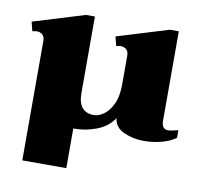

<svg xmlns="http://www.w3.org/2000/svg" viewBox="-75 -561 872 825"><g transform="rotate(10 361.0 -148.5)"><path d="M712 -61V-28Q688 -10 651 0Q614 10 573 10Q526 10 486 -8Q446 -26 441 -66Q416 -27 368 -8.5Q320 10 270 10H266V183H74V-169V-337Q74 -357 64 -365.5Q54 -374 39 -374Q34 -374 20 -371L10 -411L235 -480H274V-146Q274 -62 343 -62Q362 -62 384.5 -77Q407 -92 423.5 -126Q440 -160 440 -214V-337Q440 -357 430 -365.5Q420 -374 405 -374Q400 -374 386 -371L376 -411L601 -480H640V-89Q640 -53 669 -53Q678 -53 691.5 -56.5Q705 -60 712 -61Z"/></g></svg>

Font: Taviraj Black
Style: Regular
Weight: 900
Designer: Katatrad Team
Foundry: CadsonDemak
Version: Version 1.001